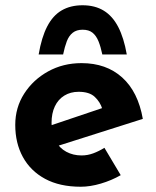

<svg xmlns="http://www.w3.org/2000/svg" viewBox="-20 -698 593 730"><path d="M287 12Q207 12 151.5 -18Q96 -48 67 -101Q38 -154 38 -223Q38 -289 72 -342Q106 -395 163 -426.5Q220 -458 290 -458Q384 -458 444.5 -403.5Q505 -349 523 -246L183 -138L152 -214L398 -297L369 -284Q361 -310 340.5 -329.5Q320 -349 279 -349Q248 -349 224.5 -334.5Q201 -320 188.5 -293.5Q176 -267 176 -231Q176 -190 191 -162.5Q206 -135 232 -121Q258 -107 290 -107Q313 -107 334.5 -115Q356 -123 377 -136L439 -32Q404 -12 363.5 0Q323 12 287 12ZM294 -678Q341 -678 374.5 -657.5Q408 -637 429.5 -595.5Q451 -554 462 -491H369Q363 -520 354.5 -541Q346 -562 332 -573.5Q318 -585 294 -585Q271 -585 256.5 -573.5Q242 -562 234 -541Q226 -520 220 -491H127Q138 -556 159.5 -597.5Q181 -639 214.5 -658.5Q248 -678 294 -678Z"/></svg>

Font: Josefin Sans Thin
Style: Bold
Weight: 700
Version: Version 2.000